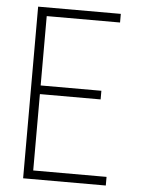

<svg xmlns="http://www.w3.org/2000/svg" viewBox="-53 -777 605 819"><g transform="rotate(5 250.0 -367.5)"><path d="M77 0V-735H431V-698H117V-401H377V-364H117V-37H431V0Z"/></g></svg>

Font: Iosevka Curly Extralight
Style: Regular
Weight: 200
Monospace: yes
Designer: Belleve Invis
Foundry: Belleve Invis
Version: Version 22.1.2; ttfautohint (v1.8.4)